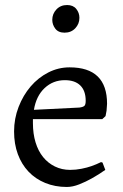

<svg xmlns="http://www.w3.org/2000/svg" viewBox="-20 -732 488 764"><path d="M296 -304Q311 -306 316 -311Q321 -316 321 -331Q321 -371 299.5 -392Q278 -413 238 -413Q191 -413 157.5 -381.5Q124 -350 115 -295ZM111 -258V-242Q111 -200 121.5 -165.5Q132 -131 151.5 -107Q171 -83 198.5 -69.5Q226 -56 259 -56Q282 -56 304.5 -60.5Q327 -65 344 -71Q364 -78 382 -87L388 -85L399 -56Q372 -37 345 -22Q322 -9 295.5 1.5Q269 12 246 12Q199 12 160 -4Q121 -20 93.5 -49Q66 -78 51 -118.5Q36 -159 36 -209Q36 -260 54 -306.5Q72 -353 102 -388Q132 -423 172 -443.5Q212 -464 257 -464Q406 -464 406 -319Q405 -298 404 -291.5Q403 -285 400 -270L387 -258ZM237 -602Q212 -602 200 -618Q188 -634 188 -653Q188 -677 204.5 -694.5Q221 -712 247 -712Q271 -712 283.5 -696.5Q296 -681 296 -661Q296 -637 279.5 -619.5Q263 -602 237 -602Z"/></svg>

Font: Alegreya
Style: Regular
Weight: 400
Designer: Juan Pablo del Peral
Foundry: Juan Pablo del Peral
Version: Version 1.003